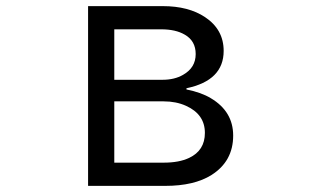

<svg xmlns="http://www.w3.org/2000/svg" viewBox="-20 -585 1040 630"><path d="M269 -564.9H514.2Q598.6 -564.9 652.8 -528.8Q713.9 -488.3 713.9 -418Q713.9 -320.8 591.8 -295.4V-291.5Q640.6 -281.7 671.9 -262.7Q745.1 -219.2 745.1 -140.1Q745.1 -55.7 673.8 -10.7Q617.2 24.9 522 24.9H269ZM355 -488.8V-323.2H513.2Q552.7 -323.2 580.6 -339.4Q622.1 -362.8 622.1 -407.7Q622.1 -450.7 586.4 -471.2Q556.6 -488.8 508.8 -488.8ZM355 -252.4V-51.3H517.1Q567.9 -51.3 600.6 -66.9Q652.3 -91.3 652.3 -148.9Q652.3 -210 590.3 -237.8Q558.1 -252.4 517.1 -252.4Z"/></svg>

Font: BIZ UDPGothic
Style: Regular
Weight: 400
Designer: TypeBank Co., Ltd.
Foundry: Morisawa Inc.
Version: Version 1.051